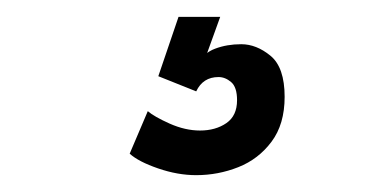

<svg xmlns="http://www.w3.org/2000/svg" viewBox="-20 -20 455 228"><path d="M266.5 32.5Q284.5 32.5 301.2 46.2Q318 60 318 95Q318 127.5 302.5 148.2Q287 169 263 178.5Q239 188 213 188Q191 188 167.8 180Q144.5 172 134 162.5L155.5 112Q163 118.5 181.5 126.8Q200 135 217.5 135Q236 135 248.8 126.2Q261.5 117.5 261.5 99Q261.5 83.5 254.5 77.5Q247.5 71.5 239.5 71.5Q221 71.5 213 88.5L168 70.5L192 0H241.5L222 54H218.5Q221.5 43 235.5 37.8Q249.5 32.5 266.5 32.5Z"/></svg>

Font: League Gothic SemiCondensed
Style: Regular
Weight: 400
Width: 4
Designer: The League of Moveable Type
Version: Version 2.001